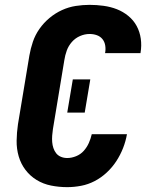

<svg xmlns="http://www.w3.org/2000/svg" viewBox="-20 -763 640 791"><path d="M257 8Q223 8 190.5 1.5Q158 -5 131 -21.5Q104 -38 85 -63Q66 -88 57 -119Q48 -150 48.5 -183.5Q49 -217 54 -251L101 -534Q106 -563 115.5 -591Q125 -619 142.5 -644Q160 -669 184 -689Q208 -709 235.5 -721.5Q263 -734 292 -738.5Q321 -743 349 -743Q378 -743 407 -739Q436 -735 461.5 -725Q487 -715 508.5 -697.5Q530 -680 543 -656Q556 -632 560 -603.5Q564 -575 559 -546Q559 -546 559 -545Q559 -544 559 -544H413Q413 -544 413 -544.5Q413 -545 413 -545Q416 -560 413.5 -575.5Q411 -591 402 -602Q393 -613 379 -618Q365 -623 349 -623Q329 -623 309.5 -614.5Q290 -606 276 -590Q262 -574 255 -554.5Q248 -535 245 -515L198 -231Q196 -218 195 -204.5Q194 -191 195 -178Q196 -165 200 -153Q204 -141 211.5 -131.5Q219 -122 231 -117Q243 -112 257 -112Q275 -112 293.5 -119.5Q312 -127 325 -141.5Q338 -156 346 -174Q354 -192 358 -210H503Q498 -181 487 -153Q476 -125 459.5 -99.5Q443 -74 420 -52.5Q397 -31 370 -17Q343 -3 314 2.5Q285 8 257 8ZM257 -299 280 -436H352L329 -299Z"/></svg>

Font: Iosevka SS04 Hv Ex Obl
Style: Regular
Weight: 900
Width: 7
Italic angle: -9°
Monospace: yes
Designer: Belleve Invis
Foundry: Belleve Invis
Version: Version 19.0.0; ttfautohint (v1.8.4)